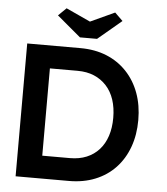

<svg xmlns="http://www.w3.org/2000/svg" viewBox="-60 -955 876 1008"><g transform="rotate(5 378.5 -451.0)"><path d="M60 0V-700H341Q417 -700 478.5 -675Q540 -650 584.5 -603Q629 -556 652.5 -492Q676 -428 676 -350Q676 -272 652.5 -207.5Q629 -143 585 -96.5Q541 -50 479 -25Q417 0 341 0ZM190 -101 180 -120H336Q385 -120 423.5 -136Q462 -152 489 -182Q516 -212 530 -254.5Q544 -297 544 -350Q544 -403 530 -445.5Q516 -488 488.5 -518Q461 -548 423 -564Q385 -580 336 -580H177L190 -597ZM333 -756 208 -861 250 -902 378 -843 506 -902 548 -861 423 -756Z"/></g></svg>

Font: Our Lexend Medium
Style: Regular
Weight: 500
Designer: Bonnie Shaver-Troup, Thomas Jockin
Foundry: Lexend
Version: Version 1.007